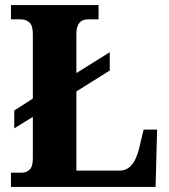

<svg xmlns="http://www.w3.org/2000/svg" viewBox="-20 -734 665 754"><path d="M23 0H591L597 -225H544L526 -150Q505 -64 450 -64H280V-375L411 -457V-529L280 -447V-603Q281 -658 325 -658H367V-714H23V-658H62Q82 -658 95.5 -646Q109 -634 109 -600V-347L36 -300V-230L109 -275V-112Q109 -80 96.5 -68Q84 -56 67 -56H23Z"/></svg>

Font: Noto Serif SemiCondensed Extra
Style: Regular
Weight: 800
Width: 4
Designer: Monotype Design Team
Foundry: Monotype Imaging Inc.
Version: Version 1.002